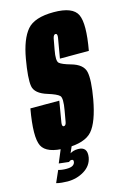

<svg xmlns="http://www.w3.org/2000/svg" viewBox="-129 -660 579 869"><g transform="rotate(-15 160.0 -226.0)"><path d="M108.5 4.5Q18.5 4.5 -2.8 -38Q-24 -80.5 -1 -210.5H134.5Q120.5 -130.5 118 -112Q116 -98 121 -94.5Q122.5 -93.5 124.5 -93.5Q134 -93.5 137 -109.2Q140 -125 146 -160Q156.5 -218 144.5 -229.5Q132.5 -241 92 -253.5Q34 -271 28 -307.5Q22 -344 37.5 -433Q53 -521.5 88 -562.8Q123 -604 213 -604Q302.5 -604 323.2 -560Q344 -516 322 -393.5H186.5Q199.5 -466 202.5 -486.5Q205 -502 199.5 -505.5Q198 -506.5 196 -506.5Q186.5 -506.5 182.8 -488.8Q179 -471 173.5 -438Q164 -387.5 176.2 -377Q188.5 -366.5 227.5 -355.5Q283.5 -340 291.8 -302.2Q300 -264.5 284.5 -176.5Q266 -74.5 231.8 -35Q197.5 4.5 108.5 4.5ZM76.5 152.5Q64.5 152.5 49.8 151Q35 149.5 24 146.5L48.5 91Q54 93 64.2 94.5Q74.5 96 85.5 96Q106 96 115.2 90.5Q124.5 85 126.5 75Q128.5 63 119 63Q111 63 105.5 69L58.5 63.5L85 0H136.5L122 33Q128.5 28.5 137.8 25.8Q147 23 159.5 23Q204.5 23 196.5 72.5Q189.5 110 154.8 131.2Q120 152.5 76.5 152.5Z"/></g></svg>

Font: Anybody UltraCondensed Regular
Style: Bold Italic
Weight: 700
Width: 1
Italic angle: -10°
Designer: Tyler Finck
Foundry: Etcetera Type Company
Version: Version 1.010; ttfautohint (v1.8.3) -l 8 -r 50 -G 200 -x 14 